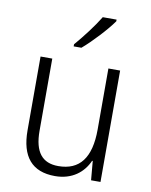

<svg xmlns="http://www.w3.org/2000/svg" viewBox="-86 -829 709 903"><g transform="rotate(10 268.0 -377.5)"><path d="M397 -757V-765H331C304 -720 258 -660 220 -616V-606H257C303 -645 367 -714 397 -757ZM455 -532H399V-241C399 -105 348 -39 246 -39C170 -39 131 -85 131 -187V-532H75V-180C75 -54 129 10 239 10C321 10 374 -34 399 -91H402L410 0H455Z"/></g></svg>

Font: Noto Sans Telugu SemiCondensed Light
Style: Regular
Weight: 300
Width: 4
Designer: Jelle Bosma - Monotype Design Team
Foundry: Monotype Imaging Inc.
Version: Version 2.005